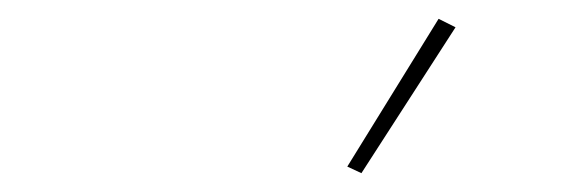

<svg xmlns="http://www.w3.org/2000/svg" viewBox="-20 -771 616 204"><path d="M464 -742 364 -587 349 -594 446 -751Z"/></svg>

Font: IBM Plex Sans Thin
Style: Italic
Weight: 250
Italic angle: -11.31°
Designer: Mike Abbink, Paul van der Laan, Pieter van Rosmalen
Foundry: Bold Monday
Version: Version 3.201